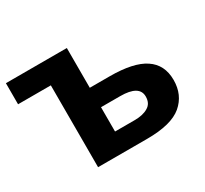

<svg xmlns="http://www.w3.org/2000/svg" viewBox="-116 -714 943 882"><g transform="rotate(-30 355.0 -273.0)"><path d="M323.2 -545.9V-335H428.2Q554.7 -335 614.3 -294.9Q674.8 -254.9 674.8 -173.8Q674.8 -94.7 619.1 -47.4Q563 0 434.1 0H173.8V-434.1H0V-545.9ZM424.8 -231.9H323.2V-103H426.8Q471.2 -103 498 -119.1Q525.9 -134.8 525.9 -171.9Q525.9 -231.9 424.8 -231.9Z"/></g></svg>

Font: Droid Sans Thai
Style: Bold
Weight: 700
Designer: Steve Matteson
Foundry: Ascender Corporation
Version: Version 1.00